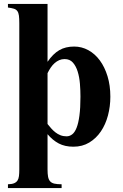

<svg xmlns="http://www.w3.org/2000/svg" viewBox="-20 -723 619 966"><path d="M219.2 -703.1V-412.1Q246.6 -452.1 278.1 -470.5Q309.6 -488.8 353 -488.8Q391.1 -488.8 424.6 -470.5Q458 -452.1 482.4 -418.9Q506.8 -385.7 521 -339.4Q535.2 -293 535.2 -236.8Q535.2 -187.5 523.2 -142.1Q511.2 -96.7 487.5 -61.8Q463.9 -26.9 429.2 -5.9Q394.5 15.1 349.1 15.1Q306.6 15.1 275.6 -1.2Q244.6 -17.6 219.2 -47.9V129.9Q219.2 151.9 221.9 166.3Q224.6 180.7 232.2 189.2Q239.7 197.8 253.7 200.9Q267.6 204.1 290 204.1V223.1H20V204.1Q39.6 203.6 50.8 199Q62 194.3 67.9 185.5Q73.7 176.8 75.4 162.8Q77.1 148.9 77.1 129.9V-606Q77.1 -629.9 75.2 -644.5Q73.2 -659.2 67.1 -667.5Q61 -675.8 49.8 -679.2Q38.6 -682.6 20 -685.1V-703.1ZM219.2 -99.1Q228 -87.9 237.8 -76.9Q247.6 -65.9 258.8 -57.1Q270 -48.3 283.9 -42.7Q297.9 -37.1 314.9 -37.1Q330.1 -37.1 343 -46.9Q356 -56.6 365.2 -79.8Q374.5 -103 379.6 -141.4Q384.8 -179.7 384.8 -236.8Q384.8 -268.6 382.1 -302Q379.4 -335.4 370.8 -363Q362.3 -390.6 346.7 -408.2Q331.1 -425.8 305.2 -425.8Q290.5 -425.8 278.1 -420.4Q265.6 -415 254.9 -405.5Q244.1 -396 235.4 -383.1Q226.6 -370.1 219.2 -355Z"/></svg>

Font: Tai Heritage Pro
Style: Bold
Weight: 700
Designer: Faah Baccam, Walt Agee, Victor Gaultney, Annie Olsen, Eric Hays
Foundry: SIL International
Version: Version 2.600